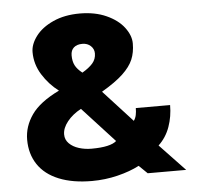

<svg xmlns="http://www.w3.org/2000/svg" viewBox="-53 -803 897 870"><g transform="rotate(-5 395.0 -367.5)"><path d="M54 -199Q54 -259 91 -312Q128 -365 217 -408Q173 -441 143 -489Q113 -537 113 -592Q113 -628 140.5 -664.5Q168 -701 220 -724.5Q272 -748 341 -748Q410 -748 462 -724.5Q514 -701 541.5 -664.5Q569 -628 569 -592Q569 -551 555.5 -519Q542 -487 508 -455Q474 -423 411 -386L543 -242Q551 -253 554 -267.5Q557 -282 557 -299H713Q713 -247 696.5 -200.5Q680 -154 645 -121L760 0H585L547 -37Q505 -15 448 -1Q391 13 331 13Q243 13 180.5 -12.5Q118 -38 86 -86Q54 -134 54 -199ZM341 -133Q385 -133 413.5 -139.5Q442 -146 455 -158L309 -317Q270 -296 246.5 -266.5Q223 -237 223 -208Q223 -184 240 -167Q257 -150 284 -141.5Q311 -133 341 -133ZM330 -480Q361 -498 377.5 -517Q394 -536 394 -562Q394 -582 379 -596Q364 -610 341 -610Q316 -610 302 -597.5Q288 -585 288 -562Q288 -535 297.5 -516.5Q307 -498 330 -480Z"/></g></svg>

Font: Kreadon
Style: Regular
Weight: 400
Designer: kohakuno
Foundry: StudioGnu
Version: Version 1.000;Glyphs 3.1.2 (3151)